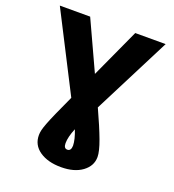

<svg xmlns="http://www.w3.org/2000/svg" viewBox="-164 -854 1083 1196"><g transform="rotate(20 377.5 -256.5)"><path d="M26.4 -727.5H227.5L377.4 -402.3L526.4 -727.5H728L465.8 -212.4Q517.1 -100.6 543.5 -29.3Q569.8 42 569.8 78.6Q569.8 138.2 517.1 177Q464.4 215.8 377 215.8Q289.1 215.8 234.1 178Q179.2 140.1 179.7 74.2Q179.7 59.6 183.8 41.5Q188 23.4 199.5 -6.8Q210.9 -37.1 232.9 -86.4Q254.9 -135.7 290 -211.9ZM353 65.4Q353 100.1 377 100.1Q401.4 100.1 402.3 64.5Q401.4 23.4 377.9 -35.6Q353 24.4 353 65.4Z"/></g></svg>

Font: Inter Tight ExtraBold
Style: Regular
Weight: 800
Designer: Rasmus Andersson
Foundry: rsms
Version: Version 3.004; ttfautohint (v1.8.4.7-5d5b)